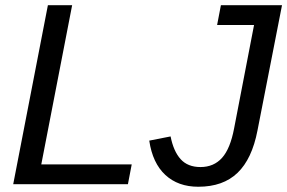

<svg xmlns="http://www.w3.org/2000/svg" viewBox="-20 -708 1104 738"><path d="M30.8 0 164.1 -688H257.3L138.7 -76.2H486.3L471.7 0ZM742.2 9.8Q664.6 9.8 615.5 -35.6Q566.4 -81.1 553.7 -167.5L635.7 -183.6Q647 -126.5 674.3 -96.2Q701.7 -65.9 750.5 -65.9Q801.8 -65.9 833.5 -101.3Q865.2 -136.7 879.9 -214.8L956.5 -611.8H814.5L829.1 -688H1064L969.7 -206.5Q948.7 -97.2 893.1 -43.7Q837.4 9.8 742.2 9.8Z"/></svg>

Font: Liberation Sans
Style: Italic
Weight: 400
Italic angle: -12°
Designer: Steve Matteson
Foundry: Ascender Corporation
Version: Version 2.1.5